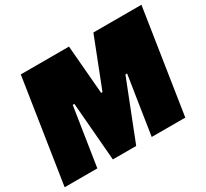

<svg xmlns="http://www.w3.org/2000/svg" viewBox="-141 -896 1184 1104"><g transform="rotate(-30 451.5 -344.0)"><path d="M576 0 636 -387H625L473 0H318L286 -387H275L215 0H-2L104 -688H424L451 -365H460L586 -688H905L799 0Z"/></g></svg>

Font: Azeri Sans Black
Style: Italic
Weight: 900
Designer: Hector Gatti & Omnibus-Type (original fonts) / Cristiano Sobral (main changes and remastering)
Foundry: Omnibus-Type
Version: Version 0.07;August 21, 2020;FontCreator 13.0.0.2681 64-bit;